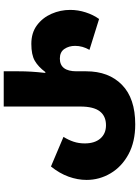

<svg xmlns="http://www.w3.org/2000/svg" viewBox="126 -880 764 1057"><g transform="rotate(-90 508.5 -352.0)"><path d="M352 10Q256 10 187.5 -27Q119 -64 82.5 -125.5Q46 -187 46 -258Q46 -307 64 -357Q82 -407 120 -454L283 -385Q266 -358 256.5 -329.5Q247 -301 247 -268Q247 -213 274 -182Q301 -151 347 -151Q397 -151 423.5 -185Q450 -219 450 -293V-714H644V-631Q644 -597 642 -563Q640 -529 635 -485H640Q669 -524 702 -543Q735 -562 795 -562Q856 -562 897.5 -531Q939 -500 960.5 -451Q982 -402 982 -348Q982 -305 968.5 -263Q955 -221 932 -189L762 -242Q784 -280 784 -321Q784 -355 767 -380Q750 -405 714 -405Q644 -405 644 -313V-260Q644 -136 569.5 -63Q495 10 352 10Z"/></g></svg>

Font: Noto Sans Georgian Black
Style: Regular
Weight: 900
Designer: Monotype Design Team, Akaki Razmadze
Foundry: Google LLC
Version: Version 2.005; ttfautohint (v1.8.4.7-5d5b)